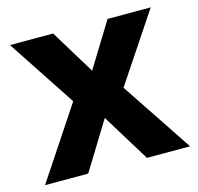

<svg xmlns="http://www.w3.org/2000/svg" viewBox="-85 -636 749 726"><g transform="rotate(-15 289.0 -273.0)"><path d="M190 -279 14 -546H183L289 -372L396 -546H565L387 -279L573 0H404L289 -187L174 0H5Z"/></g></svg>

Font: Noto Sans Devanagari UI
Style: Bold
Weight: 700
Designer: Jelle Bosma - Monotype Design Team
Foundry: Monotype Imaging Inc.
Version: Version 2.004; ttfautohint (v1.8.4.7-5d5b)